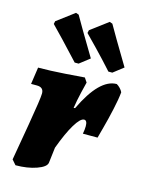

<svg xmlns="http://www.w3.org/2000/svg" viewBox="-116 -822 669 897"><g transform="rotate(15 219.0 -373.5)"><path d="M82 -349Q82 -379 49 -379H21L33 -461Q89 -461 161.5 -466Q234 -471 256 -473L270 -452Q267 -441 257.5 -401Q248 -361 242 -322L249 -323Q325 -482 408 -482Q417 -477 425.5 -468Q434 -459 438 -450Q435 -417 423.5 -365Q412 -313 400.5 -271Q389 -229 386 -217H315Q319 -238 319 -254Q319 -282 304 -282Q286 -282 260 -239Q234 -196 206 -120L197 -45Q194 -24 150 -8.5Q106 7 49 7L29 -16Q37 -62 59.5 -193Q82 -324 82 -349ZM51 -677 54 -691 138 -754 152 -749Q161 -733 190.5 -682.5Q220 -632 260 -566L211 -528H192Q149 -575 106.5 -619.5Q64 -664 51 -677ZM214 -677 217 -691 301 -754 315 -749Q324 -733 353.5 -682.5Q383 -632 423 -566L374 -528H355Q312 -576 269.5 -620Q227 -664 214 -677Z"/></g></svg>

Font: Alegreya Black
Style: Italic
Weight: 900
Italic angle: -7°
Designer: Juan Pablo del Peral
Foundry: Huerta Tipografica
Version: Version 2.007; ttfautohint (v1.6)